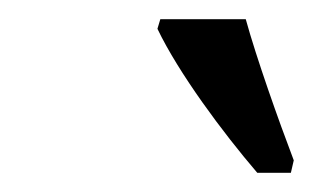

<svg xmlns="http://www.w3.org/2000/svg" viewBox="-20 -786 326 200"><path d="M248 -606H283L286 -619C270 -661 247 -726 236 -766H147L144 -756C166 -710 212 -648 248 -606Z"/></svg>

Font: Noto Serif ExtraCondensed
Style: Italic
Weight: 400
Width: 2
Italic angle: -12°
Designer: Monotype Design Team
Foundry: Monotype Imaging Inc.
Version: Version 2.014